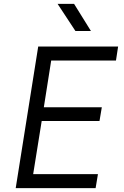

<svg xmlns="http://www.w3.org/2000/svg" viewBox="-20 -970 640 990"><path d="M61 0 177 -730H589L578 -658H244L206 -417H505L493 -346H195L151 -72H485L473 0ZM369 -810 277 -950H362L449 -810Z"/></svg>

Font: JetBrains Mono NL Light
Style: Italic
Weight: 300
Italic angle: -9°
Designer: Philipp Nurullin, Konstantin Bulenkov
Foundry: JetBrains
Version: Version 2.304; ttfautohint (v1.8.4.7-5d5b)